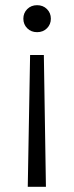

<svg xmlns="http://www.w3.org/2000/svg" viewBox="-20 -484 286 740"><path d="M70 -412Q70 -434 85 -449Q100 -464 123 -464Q146 -464 161 -449Q176 -434 176 -412Q176 -390 161 -375Q146 -360 123 -360Q100 -360 85 -375Q70 -390 70 -412ZM96 -272H149L157 236H87Z"/></svg>

Font: Niramit Light
Style: Regular
Weight: 300
Designer: Katatrad Aksorn Co.,Ltd.
Foundry: Cadson Demak Co.,Ltd.
Version: Version 1.000; ttfautohint (v1.6)